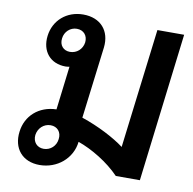

<svg xmlns="http://www.w3.org/2000/svg" viewBox="-74 -700 791 785"><g transform="rotate(10 322.0 -307.5)"><path d="M140 11C212 11 273 -39 281 -110C338 -90 407 -49 455 1H555L630 -616H519L458 -120C417 -151 348 -187 279 -210L316 -508C324 -578 282 -626 210 -626C141 -626 89 -580 81 -515C73 -450 111 -404 175 -404C180 -404 186 -405 191 -406L169 -225C96 -223 44 -176 36 -109C27 -39 68 11 140 11ZM102 -107C106 -136 129 -157 157 -157C185 -157 203 -136 199 -107C196 -78 173 -57 145 -57C117 -57 99 -78 102 -107ZM141 -515C144 -543 167 -564 194 -564C223 -564 240 -543 237 -515C233 -486 210 -466 182 -466C155 -466 137 -486 141 -515Z"/></g></svg>

Font: TPK Tissa Web SemiBold
Style: Italic
Weight: 600
Italic angle: -7°
Designer: Jacques Le Bailly, Suppakit Chalermlarp | Katatrad Co.,Ltd.
Foundry: Jacques Le Bailly, Cadson Demak Co.,Ltd.
Version: Version 5.000;Glyphs 3.1.2 (3151)